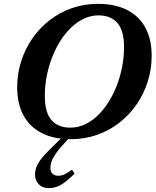

<svg xmlns="http://www.w3.org/2000/svg" viewBox="-20 -703 801 988"><path d="M210.6 -209.3Q210.6 -124.2 244.9 -85.1Q279.2 -46.1 341.7 -46.1Q380.7 -46.1 416.3 -62.6Q451.9 -79.1 482.8 -108.8Q513.7 -138.5 538.6 -178Q563.6 -217.5 581.4 -263.9Q599.2 -310.3 608.7 -360.5Q618.3 -410.6 618.3 -460.7Q618.3 -545.8 584 -584.9Q549.7 -623.9 487.2 -623.9Q448.3 -623.9 412.7 -607.4Q377 -590.9 346.1 -561.2Q315.2 -531.5 290.2 -492Q265.3 -452.5 247.5 -406.1Q229.7 -359.7 220.1 -309.6Q210.6 -259.6 210.6 -209.3ZM760.5 -415.8Q760.5 -347.5 740.5 -284.1Q720.6 -220.6 683.5 -166.5Q646.4 -112.5 594.8 -72Q543.2 -31.6 480 -9.2Q416.8 13.2 344.7 13.2Q256.5 13.2 194.7 -18.4Q132.9 -50 100.6 -109.7Q68.4 -169.5 68.4 -254.2Q68.4 -322.5 88.3 -385.9Q108.3 -449.4 145.4 -503.5Q182.5 -557.5 234.1 -598Q285.6 -638.4 348.8 -660.8Q412 -683.2 484.2 -683.2Q572.7 -683.2 634.3 -651.6Q696 -620 728.3 -560.3Q760.5 -500.7 760.5 -415.8ZM239.1 160.4Q239.1 178.7 249.5 190.1Q260 201.4 280 201.4Q295.5 201.4 310.6 194.8Q325.7 188.1 350.6 170.1L363.8 190.8Q320.9 232.4 292.8 248.7Q264.6 265 230.7 265Q197.8 265 179 244.8Q160.1 224.5 160.1 194.6Q160.1 178.8 165.9 160.4Q171.6 142.1 191 116.1Q210.4 90.2 249.9 52.6L327 -23H361.8L311.9 33.3Q282.1 65.2 266.5 88.3Q250.9 111.5 245 128.6Q239.1 145.7 239.1 160.4Z"/></svg>

Font: Newsreader Text
Style: Italic
Weight: 400
Italic angle: -17°
Designer: Hugues Gentile
Foundry: Production Type
Version: Version 1.001